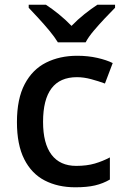

<svg xmlns="http://www.w3.org/2000/svg" viewBox="-20 -786 531 816"><path d="M300 10Q226 10 170 -19Q114 -48 83 -109.5Q52 -171 52 -267Q52 -366 85 -428.5Q118 -491 176 -520Q234 -549 308 -549Q354 -549 393.5 -540Q433 -531 459 -518L426 -431Q399 -441 367.5 -449.5Q336 -458 307 -458Q163 -458 163 -268Q163 -176 199 -128.5Q235 -81 304 -81Q349 -81 383 -91Q417 -101 447 -117V-23Q418 -6 384 2Q350 10 300 10ZM226 -606Q212 -629 190 -655.5Q168 -682 144 -708Q120 -734 102 -753V-766H175Q201 -749 229.5 -726Q258 -703 284 -676Q310 -703 339 -726Q368 -749 394 -766H469V-753Q450 -734 425.5 -708Q401 -682 378.5 -655.5Q356 -629 344 -606Z"/></svg>

Font: Noto Sans NKo Unjoined Medium
Style: Regular
Weight: 500
Designer: Monotype Design Team
Foundry: Monotype Imaging Inc.
Version: Version 2.004